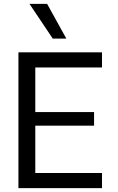

<svg xmlns="http://www.w3.org/2000/svg" viewBox="-20 -970 609 990"><path d="M252 -771H322L223 -950H132ZM506 -622V-700H75V0H506V-78H162V-322H465V-392H162V-622Z"/></svg>

Font: Be Vietnam
Style: Regular
Weight: 400
Designer: Gabriel Lam
Foundry: TypeRant
Version: Version 4.000